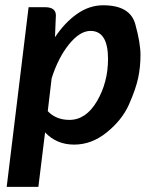

<svg xmlns="http://www.w3.org/2000/svg" viewBox="-20 -541 570 728"><path d="M389.6 -317.4Q389.6 -423.8 323.2 -423.8Q282.7 -423.8 241.7 -373Q200.7 -322.3 175.8 -244.1L161.1 -119.6Q192.4 -86.4 243.2 -86.4Q306.2 -86.4 347.9 -157.7Q389.6 -229 389.6 -317.4ZM150.9 -513.7Q191.9 -513.7 191.9 -482.4V-481Q191.9 -479.5 191.4 -471.7Q190.9 -463.9 190.4 -447.3Q189.9 -430.7 188.5 -399.9Q225.6 -455.6 272.2 -488.3Q318.8 -521 371.1 -521Q473.1 -521 492.9 -449.7Q512.7 -378.4 512.7 -332.5Q512.7 -286.6 503.7 -244.6Q494.6 -202.6 469 -144.8Q443.4 -86.9 385.7 -39.8Q328.1 7.3 261.2 7.3Q194.3 7.3 150.9 -39.1L125.5 167.5H5.4L88.4 -513.7Z"/></svg>

Font: Lato-BoldItalic
Style: Bold Italic
Weight: 700
Italic angle: -7°
Designer: Lukasz Dziedzic
Foundry: tyPoland Lukasz Dziedzic
Version: Version 1.104; Western+Polish opensource